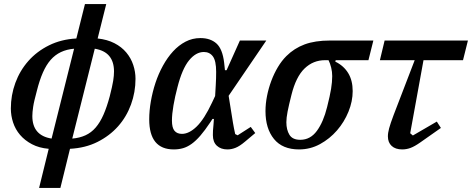

<svg xmlns="http://www.w3.org/2000/svg" viewBox="-20 -718 2306 938"><path d="M218 9Q171 5 136 -13.5Q101 -32 78 -59Q55 -86 44 -119.5Q33 -153 33 -188Q33 -253 55 -313Q77 -373 118.5 -420Q160 -467 219.5 -496.5Q279 -526 353 -530L395 -698H499L457 -530Q504 -525 539 -507Q574 -489 597 -461.5Q620 -434 631 -400.5Q642 -367 642 -333Q642 -268 620 -207.5Q598 -147 556.5 -100.5Q515 -54 456 -24.5Q397 5 322 9L275 200H171ZM342 -480Q306 -477 277.5 -463.5Q249 -450 227.5 -425.5Q206 -401 189.5 -363.5Q173 -326 160 -274Q153 -248 148.5 -229Q144 -210 142 -196Q140 -182 139 -171.5Q138 -161 138 -151Q138 -56 232 -41ZM333 -41Q369 -44 397.5 -57Q426 -70 447.5 -95Q469 -120 485.5 -157.5Q502 -195 516 -247Q529 -298 533 -323.5Q537 -349 537 -369Q537 -416 514 -444Q491 -472 443 -480Z M1097 -250 1118 -119Q1120 -106 1123 -91.5Q1126 -77 1129 -63L1141 -57L1205 -98L1227 -68L1177 -26Q1151 -4 1131 4Q1111 12 1091 12Q1059 12 1039.5 -6Q1020 -24 1020 -58Q1020 -68 1020.5 -80Q1021 -92 1023 -109L1025 -137H1018L1007 -120Q981 -81 959 -55.5Q937 -30 916 -15Q895 0 874 6Q853 12 829 12Q709 12 709 -135Q709 -177 717 -223Q725 -269 739.5 -313Q754 -357 776 -397Q798 -437 825.5 -467Q853 -497 886.5 -514.5Q920 -532 959 -532Q1008 -532 1037.5 -505.5Q1067 -479 1075 -412L1079 -375H1087L1152 -520H1281ZM869 -64Q904 -64 941 -100Q978 -136 1016 -217L1031 -249L1034 -301Q1035 -318 1035.5 -334.5Q1036 -351 1036 -367Q1036 -421 1020 -442.5Q1004 -464 976 -464Q937 -464 903.5 -423Q870 -382 847 -292Q835 -247 827.5 -203.5Q820 -160 820 -129Q820 -94 832.5 -79Q845 -64 869 -64Z M1620 -424 1618 -417Q1659 -397 1681 -361Q1703 -325 1703 -273Q1703 -223 1682.5 -172.5Q1662 -122 1626.5 -81Q1591 -40 1543.5 -14Q1496 12 1441 12Q1360 12 1318.5 -39Q1277 -90 1277 -175Q1277 -211 1284.5 -249Q1292 -287 1305.5 -323Q1319 -359 1337.5 -390Q1356 -421 1379 -444Q1417 -482 1468 -501Q1519 -520 1592 -520H1804L1780 -424ZM1447 -35Q1496 -35 1528 -78.5Q1560 -122 1578 -195Q1592 -250 1597.5 -284Q1603 -318 1603 -346Q1603 -367 1598 -387.5Q1593 -408 1585 -424H1568Q1510 -424 1468 -383.5Q1426 -343 1404 -255Q1391 -204 1385 -173Q1379 -142 1379 -121Q1379 -84 1394 -59.5Q1409 -35 1447 -35Z M1859 -520H2266L2242 -424H2049L1984 -67L1997 -56L2114 -124L2134 -93L2033 -22Q2006 -3 1986 4.5Q1966 12 1945 12Q1912 12 1893.5 -5Q1875 -22 1875 -52Q1875 -61 1876.5 -70Q1878 -79 1881 -91Q1884 -103 1889.5 -118.5Q1895 -134 1903 -156L2006 -424H1836Z"/></svg>

Font: IBM Plex Serif Medm
Style: Italic
Weight: 500
Italic angle: -14°
Designer: Mike Abbink, Paul van der Laan, Pieter van Rosmalen
Foundry: Bold Monday
Version: Version 3.001